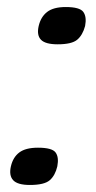

<svg xmlns="http://www.w3.org/2000/svg" viewBox="-20 -509 273 546"><path d="M143 -36Q137 -10 121.5 3.5Q106 17 65 17Q30 17 17.5 3.5Q5 -10 11 -36Q17 -62 35 -75.5Q53 -89 88 -89Q128 -89 138 -75.5Q148 -62 143 -36ZM222 -435Q215 -409 199.5 -396Q184 -383 144 -383Q109 -383 96.5 -396Q84 -409 90 -435Q96 -461 114 -475Q132 -489 167 -489Q207 -489 217 -475Q227 -461 222 -435Z"/></svg>

Font: Glory
Style: Bold Italic
Weight: 700
Italic angle: -12°
Version: Version 1.011